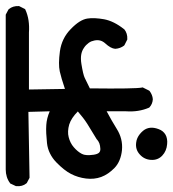

<svg xmlns="http://www.w3.org/2000/svg" viewBox="12 -615 590 654"><g transform="rotate(-90 307.0 -288.0)"><path d="M295.4 -62.5Q279.8 -63.5 268.6 -73.7L267.6 -74.7L267.1 -75.7Q252 -110.8 254.9 -153.3V-219.7Q223.6 -203.1 195.3 -185.5Q161.6 -164.1 123 -167.5Q104 -169.4 88.6 -175.8Q73.2 -182.1 62 -192.9Q40 -214.4 31.2 -238.3Q22.5 -262.2 25.9 -290Q29.3 -317.4 41.5 -341.1Q53.7 -364.7 81.5 -391.6Q95.2 -404.8 111.6 -412.8Q127.9 -420.9 146.5 -422.9Q164.1 -424.8 179.4 -425.5Q194.8 -426.3 208.5 -425.3Q231.4 -423.8 254.9 -413.6L252.9 -486.3L30.3 -482.4H28.8L27.3 -482.9L10.7 -491.7L9.8 -492.7L9.3 -493.2Q-2 -506.8 0 -527.8V-528.8L0.5 -529.8L8.3 -546.4L8.8 -547.9L10.3 -548.8Q20 -556.2 31.7 -559.8Q43.5 -563.5 56.6 -563.5H582H583.5L585 -563L601.6 -554.2L602.5 -553.2L603 -552.7Q614.3 -539.1 613.3 -519V-518.1L612.8 -517.1L604 -499.5L603 -497.6L601.1 -496.6Q584 -488.8 564.5 -485.8Q544.9 -482.9 523.4 -484.4H329.1L331.1 -361.8Q368.7 -374.5 390.6 -379.4Q415.5 -384.8 459.5 -378.9Q503.9 -372.6 535.2 -341.8Q551.3 -326.2 560.1 -312.3Q568.8 -298.3 570.8 -285.6Q572.8 -273.4 572 -259.3Q571.3 -245.1 568.4 -228.5Q562 -194.8 534.7 -160.6V-160.2L534.2 -159.7Q520.5 -148.4 500.5 -149.4H499.5L498.5 -149.9L481 -158.7L479.5 -159.7L478.5 -160.6Q468.8 -173.8 467.8 -189.9V-190.4V-190.9Q468.8 -205.6 486.3 -224.6Q500.5 -240.2 496.1 -261.2Q495.1 -266.6 493.2 -271.5Q491.2 -276.4 488 -280.8Q484.9 -285.2 480.7 -289.3Q476.6 -293.5 471.2 -296.9Q460.9 -304.2 447.5 -306.4Q434.1 -308.6 416 -305.7Q379.9 -299.8 368.7 -294.4L333 -276.9Q332 -198.2 332.8 -154.3Q333.5 -110.4 335.9 -98.6L336.4 -96.7L335.4 -95.2L325.7 -75.7L324.7 -74.2L323.7 -73.2Q310.5 -63.5 296.4 -62.5H295.9ZM143.1 -13.7Q131.3 -14.6 121.6 -18.8Q111.8 -22.9 104 -30.3Q87.9 -45.4 89.4 -68.8Q90.8 -91.8 107.9 -106.9Q125 -122.6 148.9 -119.1Q156.7 -118.2 163.8 -115Q170.9 -111.8 177 -106.9Q183.1 -102.1 188.5 -95.7Q206.1 -74.2 194.3 -43Q191.4 -34.7 186.5 -28.8Q181.6 -22.9 175.3 -19.3Q168.9 -15.6 160.6 -14.2Q152.3 -12.7 143.1 -13.7ZM160.2 -253.9Q186.5 -269.5 211.4 -285.2Q222.2 -292 232.9 -300.3Q243.7 -308.6 254.4 -317.9Q231.9 -340.3 210 -347.2Q198.2 -350.6 187.3 -351.1Q176.3 -351.6 167 -349.1Q157.2 -346.7 148.4 -342.3Q139.6 -337.9 132.3 -331.5Q117.2 -318.4 109.9 -304.2Q106.4 -297.9 105.7 -288.1Q105 -278.3 106.9 -264.2Q108.9 -251 113.8 -245.8Q118.7 -240.7 127.4 -241.2Q138.2 -241.7 145.8 -244.6Q153.3 -247.6 159.2 -252.9L159.7 -253.9Z"/></g></svg>

Font: NaikaiFont
Style: SemiBold
Weight: 600
Version: Version 1.89